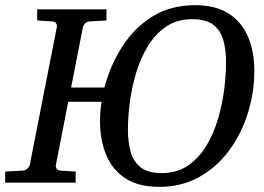

<svg xmlns="http://www.w3.org/2000/svg" viewBox="-35 -707 1023 743"><path d="M949.2 -432.1Q949.2 -351.1 924.8 -271.5Q900.4 -191.9 853.3 -127Q806.2 -62 737.5 -22.9Q668.9 16.1 581.1 16.1Q502 16.1 451.4 -16.1Q400.9 -48.3 376.5 -106Q352.1 -163.6 352.1 -238.8Q352.1 -277.3 357.9 -313H229L181.2 -67.9Q179.7 -62 183.6 -54.9Q187.5 -47.9 196.8 -46.9L257.8 -43V0H-15.1V-43L54.2 -46.9Q64.5 -47.9 71.5 -54.9Q78.6 -62 80.1 -67.9L185.1 -603Q186.5 -608.9 182.6 -616.2Q178.7 -623.5 168 -624L108.9 -627.9V-670.9H377V-627.9L312 -624Q300.8 -623.5 294.2 -616.2Q287.6 -608.9 286.1 -603L240.2 -368.2H369.1Q391.6 -454.1 438 -526.6Q484.4 -599.1 554.9 -643.1Q625.5 -687 720.2 -687Q798.8 -687 849.4 -654.8Q899.9 -622.6 924.6 -565.2Q949.2 -507.8 949.2 -432.1ZM839.8 -465.8Q839.8 -514.2 829.1 -551.8Q818.4 -589.4 790.3 -611.1Q762.2 -632.8 709 -632.8Q649.9 -632.8 607.4 -603.8Q564.9 -574.7 536.4 -527.1Q507.8 -479.5 491 -422.4Q474.1 -365.2 467 -308.3Q460 -251.5 460 -205.1Q460 -157.2 470.7 -119.1Q481.4 -81.1 509.8 -59.1Q538.1 -37.1 590.8 -37.1Q649.9 -37.1 692.6 -66.4Q735.4 -95.7 763.9 -143.6Q792.5 -191.4 809.1 -248.5Q825.7 -305.7 832.8 -362.8Q839.8 -419.9 839.8 -465.8Z"/></svg>

Font: Charis
Style: Italic
Weight: 400
Italic angle: -11°
Designer: Walt Agee, Miriam Martin, Annie Olsen, Victor Gaultney, Lorna Priest, Alan Ward, Bob Hallissy, Martin Hosken, Sharon Cor
Foundry: SIL Global
Version: Version 7.000